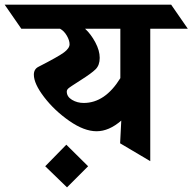

<svg xmlns="http://www.w3.org/2000/svg" viewBox="-130 -695 830 828"><path d="M518 -571V0L388 -77L393 -175Q340 -129 286.5 -129Q233 -129 169 -173.5Q105 -218 60.5 -276Q16 -334 16 -373Q16 -397 36 -407Q122 -451 146 -469Q170 -487 170 -504Q170 -521 158 -541.5Q146 -562 129 -571H-38L-110 -675H608L680 -571ZM231 -251Q323 -251 389 -358V-571H237Q262 -548 281 -512.5Q300 -477 300 -445.5Q300 -414 282.5 -396.5Q265 -379 217.5 -349Q170 -319 164 -313Q158 -307 158 -300Q158 -278 180.5 -264.5Q203 -251 231 -251ZM65 22 156 -71 250 22 159 113Z"/></svg>

Font: Halant
Style: Bold
Weight: 700
Designer: Hitesh Malaviya (Devanagari), Satya Rajpurohit (Latin)
Foundry: Indian Type Foundry
Version: Version 1.101;PS 1.0;hotconv 1.0.78;makeotf.lib2.5.61930; tt